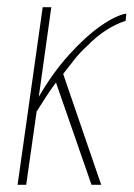

<svg xmlns="http://www.w3.org/2000/svg" viewBox="-20 -515 372 535"><path d="M29 0 99 -495H123L88 -245Q126 -311 172 -362Q218 -413 261 -443Q304 -473 332 -477L330 -457Q302 -448 274.5 -430Q247 -412 223 -387Q204 -370 188 -350Q172 -330 156 -309L262 0H235L136 -285Q120 -264 104.5 -239.5Q89 -215 82 -204L53 0Z"/></svg>

Font: Alumni Sans SC Thin
Style: Italic
Weight: 100
Italic angle: -8°
Designer: Robert E. Leuschke
Foundry: Robert E. Leuschke
Version: Version 1.016